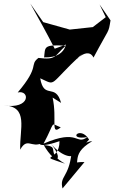

<svg xmlns="http://www.w3.org/2000/svg" viewBox="-26 -816 644 1084"><path d="M571 -719 498 -663 368 -649 218 -691 145 -796C192 -712 239 -627 283 -541L359 -569C337 -624 379 -487 223 -492C230 -549 216 -566 345 -558C281 -501 295 -476 191 -489C137 -447 203 -446 74 -294C144 -310 148 -197 -6 -221C138 -216 84 -89 88 29C128 -43 151 21 211 -8C204 -36 150 37 310 -19C311 105 174 52 341 108C222 42 324 13 221 3C289 122 343 92 255 -13C332 87 409 72 378 48C362 189 309 177 327 248L451 99C328 96 405 153 367 174C454 116 353 64 495 -19C429 -17 390 74 477 -28C426 -112 349 -22 467 -42C401 7 420 -92 220 -5C290 -136 254 -121 317 -97C256 -47 298 -142 271 -265L319 -235C287 -351 222 -250 201 -374C297 -331 241 -330 438 -513C356 -421 462 -570 502 -491C595 -666 585 -624 598 -701L536 -791Z"/></svg>

Font: Asimov Silicon
Style: Regular
Weight: 400
Designer: Google
Version: Version 2.000980; 2014